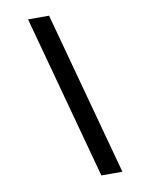

<svg xmlns="http://www.w3.org/2000/svg" viewBox="-95 -853 776 1014"><g transform="rotate(-10 293.0 -346.5)"><path d="M365.2 92.8H478L239.7 -786.1H127Z"/></g></svg>

Font: Cascadia Mono PL SemiBold
Style: Italic
Weight: 600
Italic angle: -10°
Monospace: yes
Designer: Aaron Bell
Foundry: Saja Typeworks
Version: Version 2404.023